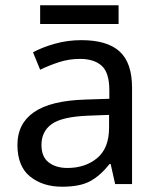

<svg xmlns="http://www.w3.org/2000/svg" viewBox="-20 -697 601 727"><path d="M288 -545Q386 -545 433 -502Q480 -459 480 -365V0H416L399 -76H395Q360 -32 321.5 -11Q283 10 215 10Q142 10 94 -28.5Q46 -67 46 -149Q46 -229 109 -272.5Q172 -316 303 -320L394 -323V-355Q394 -422 365 -448Q336 -474 283 -474Q241 -474 203 -461.5Q165 -449 132 -433L105 -499Q140 -518 188 -531.5Q236 -545 288 -545ZM314 -259Q214 -255 175.5 -227Q137 -199 137 -148Q137 -103 164.5 -82Q192 -61 235 -61Q303 -61 348 -98.5Q393 -136 393 -214V-262ZM429 -677V-606H132V-677Z"/></svg>

Font: Noto Sans Gothic
Style: Regular
Weight: 400
Designer: Monotype Design Team
Foundry: Monotype Imaging Inc.
Version: Version 2.001; ttfautohint (v1.8.4.7-5d5b)